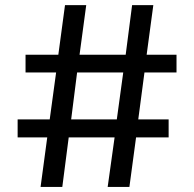

<svg xmlns="http://www.w3.org/2000/svg" viewBox="-20 -742 767 760"><path d="M49.8 -198.2V-269.5H176.8L202.1 -455.1H81.1V-525.4H210.9L237.3 -721.7H321.3L294.9 -525.4H477.5L502.9 -721.7H586.9L560.5 -525.4H678.7V-455.1H551.8L527.3 -269.5H647.5V-198.2H518.6L492.2 -2H406.2L433.6 -198.2H252L226.6 -2H140.6L167 -198.2ZM261.7 -269.5H442.4L467.8 -455.1H285.2Z"/></svg>

Font: Gothic A1 Medium
Style: Regular
Weight: 500
Designer: HanYang I&C Co.,Ltd.
Foundry: HanYang I&C Co.,Ltd.
Version: Version 2.50